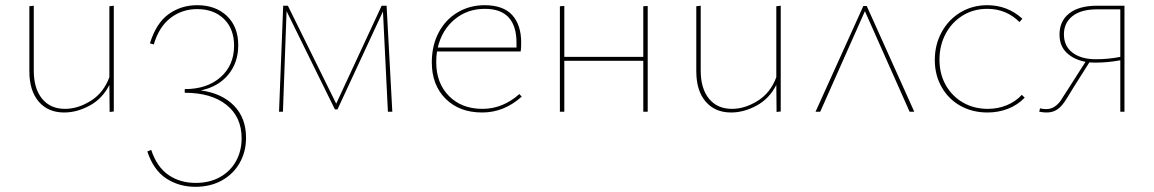

<svg xmlns="http://www.w3.org/2000/svg" viewBox="-20 -430 4442 739"><path d="M418 -408V-1L402 1L401 -103Q374 -50 325 -23.5Q276 3 227 3Q165 3 129 -39Q93 -81 93 -156V-406L110 -408V-159Q110 -89 142 -50Q174 -11 230 -11Q280 -11 329.5 -42Q379 -73 401 -133V-406Z M927 100Q927 154 902.5 197Q878 240 834 264.5Q790 289 732 289Q669 289 620 257Q571 225 547 153L562 147Q584 213 628.5 243.5Q673 274 733 274Q787 274 827 251.5Q867 229 888.5 190Q910 151 910 102Q910 20 851.5 -26.5Q793 -73 691 -73V-87Q777 -87 829 -133Q881 -179 881 -254Q881 -319 842 -357Q803 -395 739 -395Q681 -395 636.5 -361Q592 -327 572 -259L557 -263Q581 -341 629 -375.5Q677 -410 739 -410Q810 -410 853.5 -368.5Q897 -327 897 -256Q897 -189 858.5 -142.5Q820 -96 753 -82Q834 -71 880.5 -23.5Q927 24 927 100Z M1473 0 1454 -386 1279 -9H1269L1083 -387L1069 0H1054L1070 -408H1088L1274 -31L1449 -408H1468L1490 0Z M1988 -58Q1920 3 1836 3Q1748 3 1695 -50Q1642 -103 1642 -190Q1642 -255 1668.5 -305Q1695 -355 1741.5 -382.5Q1788 -410 1845 -410Q1917 -410 1951.5 -372Q1986 -334 1986 -266Q1986 -242 1984 -232H1662Q1659 -213 1659 -191Q1659 -110 1708 -60.5Q1757 -11 1837 -11Q1915 -11 1979 -68ZM1665 -247H1968V-265Q1968 -396 1846 -396Q1779 -396 1730 -355.5Q1681 -315 1665 -247Z M2473 -407V0H2456V-196H2152V0H2135V-406L2152 -407V-211H2456V-406Z M2985 -408V-1L2969 1L2968 -103Q2941 -50 2892 -23.5Q2843 3 2794 3Q2732 3 2696 -39Q2660 -81 2660 -156V-406L2677 -408V-159Q2677 -89 2709 -50Q2741 -11 2797 -11Q2847 -11 2896.5 -42Q2946 -73 2968 -133V-406Z M3481 0 3309 -387 3137 0H3119L3303 -407H3316L3499 0Z M3578 -199Q3578 -258 3604.5 -306.5Q3631 -355 3677 -382.5Q3723 -410 3780 -410Q3858 -410 3915 -358L3904 -345Q3853 -396 3780 -396Q3727 -396 3685 -370Q3643 -344 3619.5 -299.5Q3596 -255 3596 -200Q3596 -145 3620.5 -102Q3645 -59 3687 -35Q3729 -11 3782 -11Q3821 -11 3855 -25Q3889 -39 3913 -65L3924 -54Q3897 -26 3860 -11.5Q3823 3 3781 3Q3723 3 3677 -22.5Q3631 -48 3604.5 -94.5Q3578 -141 3578 -199Z M4308 -408V0H4292V-198Q4244 -189 4198 -189Q4181 -189 4173 -190L4111 -92Q4107 -86 4087.5 -53.5Q4068 -21 4050 -9Q4032 3 4009 3Q3995 3 3980 0L3983 -13Q3995 -10 4006 -10Q4025 -10 4039 -19.5Q4053 -29 4062 -42Q4071 -55 4098 -98L4158 -192Q4112 -201 4085 -227.5Q4058 -254 4058 -297Q4058 -349 4095.5 -378.5Q4133 -408 4203 -408ZM4292 -211V-394H4202Q4141 -394 4108 -368Q4075 -342 4075 -298Q4075 -252 4108.5 -227Q4142 -202 4198 -202Q4246 -202 4292 -211Z"/></svg>

Font: Ysabeau Infant Thin
Style: Regular
Weight: 200
Designer: Christian Thalmann (Catharsis Fonts)
Version: Version 0.003